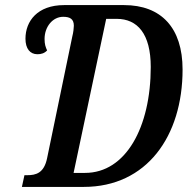

<svg xmlns="http://www.w3.org/2000/svg" viewBox="-20 -734 737 754"><path d="M66 0H309C556 0 697 -199 697 -461C697 -625 613 -714 467 -714H232C127 -714 80 -651 80 -582C80 -543 98 -521 127 -521C142 -521 155 -525 165 -536C159 -549 155 -560 155 -581C155 -629 187 -668 228 -668C254 -668 270 -660 270 -633C270 -625 268 -606 264 -591L165 -113C153 -54 121 -46 87 -46H76ZM269 -55 397 -660H438C520 -660 572 -601 572 -471C572 -234 474 -55 314 -55Z"/></svg>

Font: Noto Serif Condensed Semi
Style: Italic
Weight: 600
Width: 3
Italic angle: -12°
Designer: Monotype Design Team
Foundry: Monotype Imaging Inc.
Version: Version 1.901